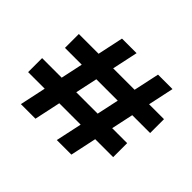

<svg xmlns="http://www.w3.org/2000/svg" viewBox="-158 -954 1183 1183"><g transform="rotate(45 433.5 -363.0)"><path d="M455 0 611 -726H737L582 0ZM142 0 297 -726H424L269 0ZM34 -171V-293H775V-171ZM89 -437V-558H831V-437Z"/></g></svg>

Font: DM Sans 36pt
Style: Bold
Weight: 700
Version: Version 4.004;gftools[0.9.30]